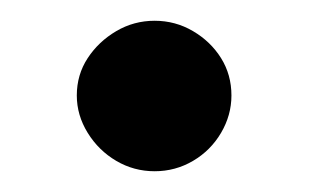

<svg xmlns="http://www.w3.org/2000/svg" viewBox="-20 -155 298 185"><path d="M129 10Q109 10 92 0Q75 -10 64.5 -27Q54 -44 54 -63Q54 -83 64.5 -99Q75 -115 92 -125Q109 -135 129 -135Q149 -135 166 -125Q183 -115 193 -99Q203 -83 203 -63Q203 -44 193 -27Q183 -10 166 0Q149 10 129 10Z"/></svg>

Font: REM Medium
Style: Regular
Weight: 400
Version: Version 1.005;gftools[0.9.28]